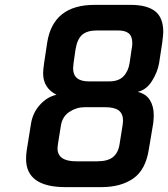

<svg xmlns="http://www.w3.org/2000/svg" viewBox="-20 -764 690 788"><path d="M87 -112Q87 -131 90 -149L107 -255Q114 -301 144 -334Q174 -367 212 -375Q157 -403 157 -463Q157 -477 161 -505L174 -591Q199 -744 368 -744H516Q583 -744 616.5 -718Q650 -692 650 -633Q650 -622 646 -590L633 -505Q627 -469 604 -432Q581 -395 545 -387Q579 -379 595 -353.5Q611 -328 611 -292Q611 -279 609 -259L591 -152Q578 -67 527 -31.5Q476 4 396 4H249Q87 4 87 -112ZM428 -430Q467 -430 487 -451Q507 -472 512 -506L520 -561Q523 -575 523 -586Q523 -615 508.5 -627Q494 -639 464 -639H378Q338 -639 317.5 -621.5Q297 -604 290 -561L282 -506Q280 -488 280 -484Q280 -430 344 -430ZM379 -102Q423 -102 444.5 -120Q466 -138 471 -174L483 -249Q485 -263 485 -268Q485 -297 467.5 -310.5Q450 -324 412 -324H327Q294 -324 265 -305Q236 -286 230 -249L218 -174Q216 -160 216 -156Q216 -102 292 -102Z"/></svg>

Font: Exo SemiBold
Style: Italic
Weight: 600
Italic angle: -9°
Designer: Natanael Gama
Foundry: Natanael Gama
Version: Version 1.500; ttfautohint (v1.6)